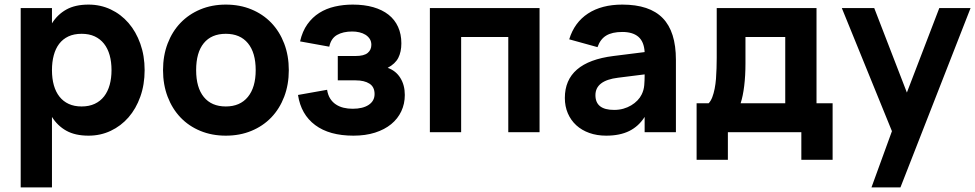

<svg xmlns="http://www.w3.org/2000/svg" viewBox="-20 -575 4241 835"><path d="M70 240V-540H206V-473.5Q230 -512 268.5 -533.5Q307 -555 365 -555Q417 -555 461.5 -534Q506 -513 538.8 -475.2Q571.5 -437.5 590.2 -385Q609 -332.5 609 -270Q609 -207 590.2 -154.5Q571.5 -102 538.8 -64.5Q506 -27 461.5 -6Q417 15 365 15Q307 15 268.5 -6.5Q230 -28 206 -66.5V240ZM335 -112Q367.5 -112 392 -123.5Q416.5 -135 432.8 -156Q449 -177 457 -206Q465 -235 465 -270Q465 -306 456.8 -335.2Q448.5 -364.5 432.2 -385Q416 -405.5 391.8 -416.8Q367.5 -428 335 -428Q301.5 -428 277.2 -416.5Q253 -405 237.2 -384.2Q221.5 -363.5 213.8 -334.5Q206 -305.5 206 -270Q206 -233.5 214.2 -204.2Q222.5 -175 238.8 -154.5Q255 -134 279 -123Q303 -112 335 -112Z M962 15Q901.5 15 851.2 -5.8Q801 -26.5 765 -64.2Q729 -102 709 -154.5Q689 -207 689 -270Q689 -333 709 -385.5Q729 -438 765 -475.5Q801 -513 851.2 -534Q901.5 -555 962 -555Q1023 -555 1073.2 -534.2Q1123.5 -513.5 1159.8 -475.8Q1196 -438 1216 -385.5Q1236 -333 1236 -270Q1236 -207 1216 -154.5Q1196 -102 1159.8 -64.2Q1123.5 -26.5 1073.2 -5.8Q1023 15 962 15ZM962 -112Q1024 -112 1058 -153.5Q1092 -195 1092 -270Q1092 -346 1058.2 -387Q1024.5 -428 962 -428Q899.5 -428 866.2 -387.2Q833 -346.5 833 -270Q833 -194 866.5 -153Q900 -112 962 -112Z M1517 15Q1412.5 15 1350.8 -31Q1289 -77 1276 -162L1402.5 -184.5Q1406 -162 1416 -146.2Q1426 -130.5 1440.8 -120.8Q1455.5 -111 1474 -106.5Q1492.5 -102 1513.5 -102Q1558 -102 1583.5 -119Q1609 -136 1609 -166Q1609 -197 1586.8 -211.2Q1564.5 -225.5 1527 -225.5H1449V-331.5H1527Q1563 -331.5 1579 -344.8Q1595 -358 1595 -380Q1595 -395 1588 -405.8Q1581 -416.5 1569.5 -423.8Q1558 -431 1543 -434.5Q1528 -438 1512 -438Q1472 -438 1445.8 -423Q1419.5 -408 1412 -372L1285 -395Q1295 -439 1316.8 -469.5Q1338.5 -500 1368.8 -519Q1399 -538 1436.2 -546.5Q1473.5 -555 1514 -555Q1564 -555 1603.2 -543.8Q1642.5 -532.5 1669.8 -511Q1697 -489.5 1711.2 -458Q1725.5 -426.5 1725.5 -386.5Q1725.5 -349.5 1712.2 -323.5Q1699 -297.5 1666 -280Q1701.5 -267.5 1721 -236.2Q1740.5 -205 1740.5 -162Q1740.5 -123.5 1725.2 -91Q1710 -58.5 1681.2 -35Q1652.5 -11.5 1611 1.8Q1569.5 15 1517 15Z M1849.5 0V-540H2326.5V0H2190.5V-414H1985.5V0Z M2686.5 -555Q2805 -555 2862.2 -496.2Q2919.5 -437.5 2919.5 -315V0H2783.5V-66.5Q2757.5 -25.5 2716.5 -5.2Q2675.5 15 2616.5 15Q2576 15 2543 3.2Q2510 -8.5 2486.2 -30.2Q2462.5 -52 2449.5 -82.2Q2436.5 -112.5 2436.5 -149Q2436.5 -305 2648 -331.5L2783.5 -348.5Q2781 -393.5 2756.5 -414.8Q2732 -436 2686.5 -436Q2642 -436 2616.2 -420.2Q2590.5 -404.5 2578.5 -370L2455.5 -404Q2478 -477.5 2537.2 -516.2Q2596.5 -555 2686.5 -555ZM2668 -237Q2569.5 -225 2569.5 -161Q2569.5 -97 2650.5 -97Q2672 -97 2690.8 -102.2Q2709.5 -107.5 2725 -116.8Q2740.5 -126 2752.2 -138.2Q2764 -150.5 2770.5 -164Q2780 -183 2781.8 -204.5Q2783.5 -226 2783.5 -244V-251.5Z M3009.5 -126H3062Q3071.5 -136 3077.8 -152.5Q3084 -169 3088 -189.2Q3092 -209.5 3093.8 -232.2Q3095.5 -255 3096.2 -278.2Q3097 -301.5 3097 -323.2Q3097 -345 3097 -363.5V-540H3531V-126H3601V120H3465V0H3145.5V120H3009.5ZM3395 -126V-414H3222V-299Q3222 -246 3216.5 -201.2Q3211 -156.5 3201 -126Z M3770 240 3859 -4.5 3641 -540H3782L3924 -172.5L4065 -540H4201L3896 240Z"/></svg>

Font: Vela Sans ExtBd
Style: Regular
Weight: 800
Designer: Principal design: Mikhail Sharanda - project Manrope.
Design modification: Ravid Balaliev
Foundry: Mikhail Sharanda
Version: Version 1.001